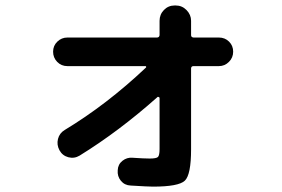

<svg xmlns="http://www.w3.org/2000/svg" viewBox="-20 -653 1040 708"><path d="M228.5 -409.2Q206.1 -409.2 190.9 -424.8Q175.8 -440.4 175.8 -462.4Q175.8 -484.4 191.4 -499.5Q207 -514.6 228.5 -514.6H558.6Q567.4 -514.6 568.4 -523.4V-576.2Q568.4 -599.6 584.5 -616.2Q600.6 -632.8 624 -632.8H627.9Q651.4 -632.8 668 -615.7Q684.6 -598.6 684.6 -576.2V-523.4Q684.6 -515.6 693.4 -514.6H787.1Q809.6 -514.6 824.7 -499.5Q839.8 -484.4 839.8 -462.4Q839.8 -440.4 824.2 -424.8Q808.6 -409.2 787.1 -409.2H693.4Q685.5 -409.2 684.6 -401.4V-102.5Q684.6 -8.8 661.6 13.2Q638.7 35.2 543.9 35.2Q526.4 35.2 461.9 31.2Q439.5 30.3 425.8 13.7Q412.1 -2.9 414.1 -25.4Q415 -46.9 431.6 -60.1Q448.2 -73.2 468.8 -71.3Q510.7 -68.4 532.2 -68.4Q556.6 -68.4 562.5 -74.2Q568.4 -80.1 568.4 -103.5V-292Q568.4 -293.9 564.9 -295.4Q561.5 -296.9 560.5 -294.9Q418.9 -168.9 273.4 -79.1Q253.9 -67.4 231.9 -73.2Q210 -79.1 199.2 -99.1Q188.5 -119.1 193.8 -140.6Q199.2 -162.1 218.8 -173.8Q374 -267.6 517.6 -403.3Q519.5 -404.3 519 -406.7Q518.6 -409.2 516.6 -409.2Z"/></svg>

Font: Rounded Mgen+ 1m bold
Style: Bold
Weight: 700
Designer: [Source Han Sans]
Ryoko NISHIZUKA  (kana & ideographs); Paul D. Hunt (Latin, Greek & Cyrillic); Wenlong ZHANG  (bopomofo
Version: Version 1.059.20150602